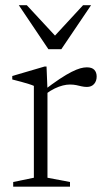

<svg xmlns="http://www.w3.org/2000/svg" viewBox="-20 -700 396 720"><path d="M305.5 -447.5Q325 -447.5 333.8 -438Q342.5 -428.5 342.5 -413Q342.5 -396 332.8 -385Q323 -374 306 -374Q296 -374 286.2 -376.2Q276.5 -378.5 266 -380.8Q255.5 -383 242 -383Q230 -383 215.8 -379.5Q201.5 -376 185.2 -368.2Q169 -360.5 151 -347L141.5 -359Q177.5 -386.5 203.5 -403.8Q229.5 -421 248.5 -430.5Q267.5 -440 281 -443.8Q294.5 -447.5 305.5 -447.5ZM158 -364V-33.5L242.5 -17.5V0H29.5V-17.5L107 -33.5V-378Q100.5 -381 88.5 -384.8Q76.5 -388.5 60.5 -393Q44.5 -397.5 26 -402V-415L147 -450.5H154.5ZM196 -556H176.5L291.5 -680.5H321.5L210 -515.5H161.5L50.5 -680.5H80.5Z"/></svg>

Font: Newsreader 16pt 16pt Light
Style: Regular
Weight: 300
Version: Version 1.003